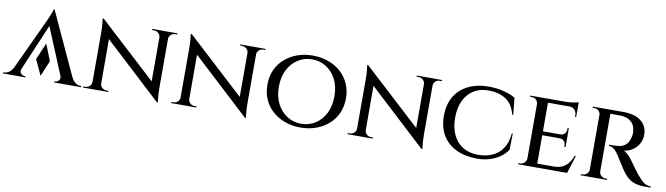

<svg xmlns="http://www.w3.org/2000/svg" viewBox="-47 -1127 5725 1651"><g transform="rotate(10 2815.5 -302.0)"><path d="M367 -173 310 -36 247 -171 310 -318ZM330 -618 612 -6H503L299 -498ZM139 -71Q128 -42 142 -26Q156 -10 174 -10H182V0H-12V-10Q-12 -10 -8 -10Q-4 -10 -4 -10Q16 -10 38 -24Q60 -38 76 -71ZM330 -618 336 -532 111 -3H44L280 -509Q281 -511 287 -524.5Q293 -538 300.5 -556Q308 -574 314.5 -591Q321 -608 322 -618ZM477 -71H583Q598 -38 620 -24Q642 -10 662 -10Q662 -10 666 -10Q670 -10 670 -10V0H435V-10H443Q460 -10 474 -26Q488 -42 477 -71Z M759 -615 1324 -95 1334 14 770 -508ZM762 -62V0H687V-10Q687 -10 695.5 -10Q704 -10 704 -10Q727 -10 743 -25Q759 -40 759 -62ZM835 -62Q835 -40 851.5 -25Q868 -10 890 -10Q890 -10 898.5 -10Q907 -10 907 -10V0H832V-62ZM759 -615 834 -527 835 0H759V-493Q759 -544 754.5 -579.5Q750 -615 750 -615ZM1334 -600V-111Q1334 -78 1336 -49.5Q1338 -21 1340.5 -3.5Q1343 14 1343 14H1334L1259 -75V-600ZM1331 -538V-600H1406V-590Q1406 -590 1397.5 -590Q1389 -590 1389 -590Q1367 -590 1350.5 -575Q1334 -560 1334 -538ZM1259 -538Q1258 -560 1242 -575Q1226 -590 1203 -590Q1203 -590 1194.5 -590Q1186 -590 1186 -590V-600H1261V-538Z M1528 -615 2093 -95 2103 14 1539 -508ZM1531 -62V0H1456V-10Q1456 -10 1464.5 -10Q1473 -10 1473 -10Q1496 -10 1512 -25Q1528 -40 1528 -62ZM1604 -62Q1604 -40 1620.5 -25Q1637 -10 1659 -10Q1659 -10 1667.5 -10Q1676 -10 1676 -10V0H1601V-62ZM1528 -615 1603 -527 1604 0H1528V-493Q1528 -544 1523.5 -579.5Q1519 -615 1519 -615ZM2103 -600V-111Q2103 -78 2105 -49.5Q2107 -21 2109.5 -3.5Q2112 14 2112 14H2103L2028 -75V-600ZM2100 -538V-600H2175V-590Q2175 -590 2166.5 -590Q2158 -590 2158 -590Q2136 -590 2119.5 -575Q2103 -560 2103 -538ZM2028 -538Q2027 -560 2011 -575Q1995 -590 1972 -590Q1972 -590 1963.5 -590Q1955 -590 1955 -590V-600H2030V-538Z M2586 -614Q2660 -614 2722.5 -591.5Q2785 -569 2831.5 -527.5Q2878 -486 2904 -428.5Q2930 -371 2930 -300Q2930 -229 2904 -171.5Q2878 -114 2831.5 -72.5Q2785 -31 2722.5 -8.5Q2660 14 2586 14Q2513 14 2451 -8.5Q2389 -31 2342 -72.5Q2295 -114 2269.5 -171.5Q2244 -229 2244 -300Q2244 -371 2269.5 -428.5Q2295 -486 2342 -527.5Q2389 -569 2451 -591.5Q2513 -614 2586 -614ZM2586 -19Q2656 -19 2711 -54.5Q2766 -90 2797.5 -153Q2829 -216 2829 -300Q2829 -385 2797.5 -447.5Q2766 -510 2711 -545.5Q2656 -581 2586 -581Q2518 -581 2463 -545.5Q2408 -510 2376 -447.5Q2344 -385 2344 -300Q2344 -216 2376 -153Q2408 -90 2463 -54.5Q2518 -19 2586 -19Z M3069 -615 3634 -95 3644 14 3080 -508ZM3072 -62V0H2997V-10Q2997 -10 3005.5 -10Q3014 -10 3014 -10Q3037 -10 3053 -25Q3069 -40 3069 -62ZM3145 -62Q3145 -40 3161.5 -25Q3178 -10 3200 -10Q3200 -10 3208.5 -10Q3217 -10 3217 -10V0H3142V-62ZM3069 -615 3144 -527 3145 0H3069V-493Q3069 -544 3064.5 -579.5Q3060 -615 3060 -615ZM3644 -600V-111Q3644 -78 3646 -49.5Q3648 -21 3650.5 -3.5Q3653 14 3653 14H3644L3569 -75V-600ZM3641 -538V-600H3716V-590Q3716 -590 3707.5 -590Q3699 -590 3699 -590Q3677 -590 3660.5 -575Q3644 -560 3644 -538ZM3569 -538Q3568 -560 3552 -575Q3536 -590 3513 -590Q3513 -590 3504.5 -590Q3496 -590 3496 -590V-600H3571V-538Z M4395 -252 4392 -110Q4368 -73 4328.5 -45Q4289 -17 4237.5 -1.5Q4186 14 4125 14Q4020 13 3943.5 -25Q3867 -63 3826 -132.5Q3785 -202 3785 -300Q3785 -398 3826 -468Q3867 -538 3943.5 -576Q4020 -614 4125 -614Q4189 -614 4250.5 -599Q4312 -584 4356 -558L4371 -411H4362Q4339 -503 4276.5 -542Q4214 -581 4128 -581Q4051 -581 3996.5 -546.5Q3942 -512 3912.5 -449.5Q3883 -387 3883 -301Q3883 -216 3912.5 -153Q3942 -90 3996 -56Q4050 -22 4125 -20Q4199 -20 4254.5 -44Q4310 -68 4344.5 -119Q4379 -170 4387 -252Z M4647 -600V0H4556V-600ZM4904 -34 4911 0H4645V-34ZM4862 -316V-282H4645V-316ZM4907 -600V-566H4645V-600ZM4963 -157 4914 0H4755L4788 -34Q4835 -34 4866.5 -49.5Q4898 -65 4919 -93Q4940 -121 4953 -157ZM4862 -284V-217H4851V-228Q4851 -251 4837.5 -266.5Q4824 -282 4798 -282V-284ZM4862 -381V-314H4798V-316Q4824 -316 4837.5 -332Q4851 -348 4851 -370V-381ZM4907 -569V-487H4897V-500Q4897 -529 4880 -547.5Q4863 -566 4833 -566V-569ZM4907 -616V-590L4796 -600Q4827 -600 4861 -605.5Q4895 -611 4907 -616ZM4558 -64 4569 0H4486V-10Q4486 -10 4492.5 -10Q4499 -10 4500 -10Q4524 -10 4539.5 -26Q4555 -42 4556 -64ZM4558 -537H4556Q4555 -560 4539.5 -575Q4524 -590 4500 -590Q4499 -590 4492.5 -590Q4486 -590 4486 -590V-600H4569Z M5180 -600H5302Q5347 -600 5385 -590Q5423 -580 5451 -559.5Q5479 -539 5494.5 -508.5Q5510 -478 5510 -437Q5510 -398 5492 -362.5Q5474 -327 5440 -303Q5406 -279 5360 -273Q5381 -266 5405 -241Q5429 -216 5444 -193Q5446 -191 5458 -173.5Q5470 -156 5488.5 -131.5Q5507 -107 5526 -83Q5547 -59 5563.5 -43Q5580 -27 5599 -18.5Q5618 -10 5643 -10V0H5595Q5540 0 5504 -12Q5468 -24 5444 -45Q5420 -66 5402 -91Q5396 -98 5383 -118Q5370 -138 5355.5 -160.5Q5341 -183 5329 -202Q5317 -221 5314 -227Q5296 -255 5273.5 -273.5Q5251 -292 5227 -292V-302Q5227 -302 5240 -301.5Q5253 -301 5273 -302Q5299 -303 5324.5 -307.5Q5350 -312 5372 -331.5Q5394 -351 5406 -393Q5409 -402 5411 -415.5Q5413 -429 5412 -445Q5410 -476 5400 -498Q5390 -520 5372.5 -534.5Q5355 -549 5333.5 -556.5Q5312 -564 5287 -565Q5250 -566 5221.5 -565.5Q5193 -565 5190 -566Q5190 -566 5187.5 -574.5Q5185 -583 5182.5 -591.5Q5180 -600 5180 -600ZM5192 -600V0H5101V-600ZM5104 -64 5113 0H5032V-10Q5033 -10 5039 -10Q5045 -10 5046 -10Q5069 -10 5085 -26Q5101 -42 5102 -64ZM5104 -537H5102Q5101 -560 5085 -575Q5069 -590 5046 -590Q5045 -590 5039 -590Q5033 -590 5032 -590V-600H5113ZM5189 -64H5192Q5192 -41 5208.5 -25.5Q5225 -10 5248 -10Q5248 -10 5253.5 -10Q5259 -10 5260 -10L5261 0H5179Z"/></g></svg>

Font: Cinzel Eorzea
Style: Regular
Weight: 500
Designer: Natanael Gama
Version: Version 2.000